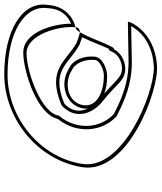

<svg xmlns="http://www.w3.org/2000/svg" viewBox="50 -800 740 879"><g transform="rotate(-90 419.5 -360.0)"><path d="M94 -352C62 -144 447 0 562 -11C720 -22 766 -144 759 -144L578 -141C522 -141 449 -149 338 -208C272 -268 261 -378 330 -460C342 -541 531 -608 616 -608C699 -608 742 -465 735 -384C784 -396 832 -435 837 -511C855 -629 718 -710 520 -710C317 -710 126 -558 94 -352ZM109 -352C139 -549 323 -695 518 -695C715 -695 838 -614 822 -511V-510C819 -450 786 -418 751 -404C751 -488 711 -623 619 -623C534 -623 337 -561 315 -465C243 -375 258 -259 327 -196L328 -195H329C442 -135 517 -126 575 -126L740 -129C723 -97 673 -34 563 -26C559 -26 555 -25 551 -25C425 -25 81 -168 109 -352ZM378 -448C315 -393 328 -312 400 -256C472 -200 490 -156 544 -156C578 -156 617 -174 634 -208C645 -197 683 -317 712 -364C700 -365 684 -372 665 -378C581 -423 544 -518 378 -448ZM363 -348C352 -276 427 -239 512 -239C538 -239 594 -256 600 -294V-295C605 -341 588 -395 546 -414C523 -428 499 -435 474 -435C425 -435 372 -406 363 -348ZM385 -435C541 -499 565 -413 656 -365L657 -364H659C670 -361 681 -355 689 -353C668 -312 648 -255 635 -229L631 -233L621 -213C608 -187 575 -171 546 -171C501 -171 487 -209 411 -268C402 -275 394 -283 387 -291C342 -341 342 -396 385 -435ZM378 -348C389 -420 480 -438 537 -401C574 -385 589 -336 585 -294C582 -272 539 -254 514 -254C431 -254 369 -290 378 -348ZM712 -364C720 -364 727 -366 733 -374L735 -384C734 -384 732 -383 731 -383C726 -383 719 -375 712 -364Z"/></g></svg>

Font: Ampere
Style: OuLnIta
Weight: 400
Version: Version 1